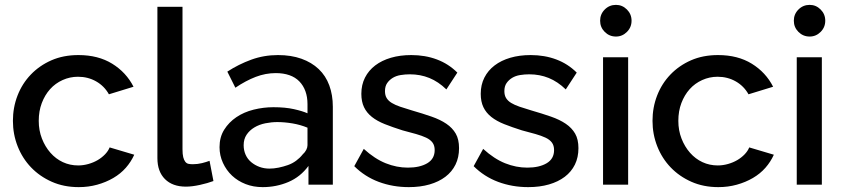

<svg xmlns="http://www.w3.org/2000/svg" viewBox="-20 -758 3460 788"><path d="M303 10Q242 10 192.5 -12Q143 -34 107.5 -71Q72 -108 52.5 -157.5Q33 -207 33 -262Q33 -317 52 -366Q71 -415 106.5 -452Q142 -489 191 -510.5Q240 -532 302 -532Q383 -532 440.5 -496.5Q498 -461 528 -402L427 -371Q408 -405 374.5 -424Q341 -443 300 -443Q267 -443 237 -429.5Q207 -416 185.5 -392Q164 -368 151.5 -335Q139 -302 139 -262Q139 -223 152 -189.5Q165 -156 187 -131Q209 -106 238 -92.5Q267 -79 301 -79Q322 -79 343 -85Q364 -91 381 -101Q398 -111 411 -124.5Q424 -138 430 -153L531 -123Q518 -94 496.5 -69.5Q475 -45 445 -27.5Q415 -10 379 0Q343 10 303 10Z M626 -730H729V-146Q729 -125 732 -113Q735 -101 740.5 -94Q746 -87 754 -85.5Q762 -84 771 -84Q791 -84 809 -88.5Q827 -93 840 -98L856 -15Q832 -6 800 1Q768 8 743 8Q688 8 657 -23Q626 -54 626 -109Z M1246 0V-77Q1213 -32 1163.5 -11Q1114 10 1058 10Q1020 10 988 -2.5Q956 -15 932.5 -37Q909 -59 895 -89.5Q881 -120 881 -154Q881 -195 900 -225.5Q919 -256 950 -277Q981 -298 1021 -308Q1061 -318 1102 -318Q1151 -318 1186.5 -310Q1222 -302 1242 -293V-331Q1242 -360 1233.5 -383.5Q1225 -407 1208.5 -424Q1192 -441 1167.5 -449.5Q1143 -458 1112 -458Q1070 -458 1029.5 -442.5Q989 -427 946 -398L913 -464Q959 -494 1011 -513Q1063 -532 1121 -532Q1175 -532 1217 -517Q1259 -502 1288 -474.5Q1317 -447 1331.5 -407.5Q1346 -368 1346 -320V0ZM1222 -124Q1232 -133 1237 -143Q1242 -153 1242 -162V-234Q1213 -246 1180.5 -251.5Q1148 -257 1118 -257Q1094 -257 1069 -252Q1044 -247 1024 -235Q1004 -223 992 -205Q980 -187 980 -162Q980 -141 988 -123Q996 -105 1011 -92.5Q1026 -80 1045 -73Q1064 -66 1086 -66Q1104 -66 1123.5 -70Q1143 -74 1161.5 -80.5Q1180 -87 1195.5 -98.5Q1211 -110 1222 -124Z M1658 10Q1592 10 1534.5 -11.5Q1477 -33 1434 -76L1473 -147Q1518 -106 1563 -88Q1608 -70 1654 -70Q1703 -70 1733.5 -88Q1764 -106 1764 -142Q1764 -161 1755 -173Q1746 -185 1729 -193Q1712 -201 1687.5 -208Q1663 -215 1632 -223Q1591 -236 1559.5 -248.5Q1528 -261 1506.5 -278Q1485 -295 1474 -318Q1463 -341 1463 -373Q1463 -410 1478 -439.5Q1493 -469 1520 -489.5Q1547 -510 1584.5 -521Q1622 -532 1668 -532Q1725 -532 1773 -514Q1821 -496 1857 -460L1812 -391Q1779 -423 1742 -438Q1705 -453 1662 -453Q1643 -453 1624.5 -450Q1606 -447 1592 -438.5Q1578 -430 1569 -417Q1560 -404 1560 -384Q1560 -367 1567 -355.5Q1574 -344 1588 -335.5Q1602 -327 1622.5 -320Q1643 -313 1670 -305Q1715 -292 1751 -279.5Q1787 -267 1812 -250Q1837 -233 1850.5 -209.5Q1864 -186 1864 -150Q1864 -112 1849.5 -82.5Q1835 -53 1808 -32.5Q1781 -12 1743 -1Q1705 10 1658 10Z M2148 10Q2082 10 2024.5 -11.5Q1967 -33 1924 -76L1963 -147Q2008 -106 2053 -88Q2098 -70 2144 -70Q2193 -70 2223.5 -88Q2254 -106 2254 -142Q2254 -161 2245 -173Q2236 -185 2219 -193Q2202 -201 2177.5 -208Q2153 -215 2122 -223Q2081 -236 2049.5 -248.5Q2018 -261 1996.5 -278Q1975 -295 1964 -318Q1953 -341 1953 -373Q1953 -410 1968 -439.5Q1983 -469 2010 -489.5Q2037 -510 2074.5 -521Q2112 -532 2158 -532Q2215 -532 2263 -514Q2311 -496 2347 -460L2302 -391Q2269 -423 2232 -438Q2195 -453 2152 -453Q2133 -453 2114.5 -450Q2096 -447 2082 -438.5Q2068 -430 2059 -417Q2050 -404 2050 -384Q2050 -367 2057 -355.5Q2064 -344 2078 -335.5Q2092 -327 2112.5 -320Q2133 -313 2160 -305Q2205 -292 2241 -279.5Q2277 -267 2302 -250Q2327 -233 2340.5 -209.5Q2354 -186 2354 -150Q2354 -112 2339.5 -82.5Q2325 -53 2298 -32.5Q2271 -12 2233 -1Q2195 10 2148 10Z M2455 0V-523H2558V0ZM2443 -673Q2443 -700 2462 -719Q2481 -738 2508 -738Q2534 -738 2553 -719Q2572 -700 2572 -673Q2572 -646 2553 -627Q2534 -608 2508 -608Q2481 -608 2462 -627Q2443 -646 2443 -673Z M2928 10Q2867 10 2817.5 -12Q2768 -34 2732.5 -71Q2697 -108 2677.5 -157.5Q2658 -207 2658 -262Q2658 -317 2677 -366Q2696 -415 2731.5 -452Q2767 -489 2816 -510.5Q2865 -532 2927 -532Q3008 -532 3065.5 -496.5Q3123 -461 3153 -402L3052 -371Q3033 -405 2999.5 -424Q2966 -443 2925 -443Q2892 -443 2862 -429.5Q2832 -416 2810.5 -392Q2789 -368 2776.5 -335Q2764 -302 2764 -262Q2764 -223 2777 -189.5Q2790 -156 2812 -131Q2834 -106 2863 -92.5Q2892 -79 2926 -79Q2947 -79 2968 -85Q2989 -91 3006 -101Q3023 -111 3036 -124.5Q3049 -138 3055 -153L3156 -123Q3143 -94 3121.5 -69.5Q3100 -45 3070 -27.5Q3040 -10 3004 0Q2968 10 2928 10Z M3250 0V-523H3353V0ZM3238 -673Q3238 -700 3257 -719Q3276 -738 3303 -738Q3329 -738 3348 -719Q3367 -700 3367 -673Q3367 -646 3348 -627Q3329 -608 3303 -608Q3276 -608 3257 -627Q3238 -646 3238 -673Z"/></svg>

Font: Rising Sun Medium
Style: Regular
Weight: 500
Designer: Matt McInerney, Pablo Impallari, Rodrigo Fuenzalida (Raleway font), Stephen Hutchings (Greek), Cristiano Sobral (main ch
Foundry: The Rising Sun Project Authors
Version: Version 4.327; ttfautohint (v1.8.4.7-5d5b-dirty)